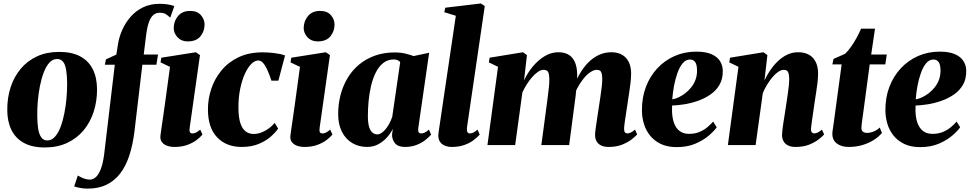

<svg xmlns="http://www.w3.org/2000/svg" viewBox="-20 -837 5598 1108"><path d="M321 -537.5Q395.5 -537.5 443.8 -511.2Q492 -485 516 -436.5Q540 -388 540 -320Q540 -251.5 520.2 -191Q500.5 -130.5 462 -84.5Q423.5 -38.5 367.2 -12.2Q311 14 238.5 14Q165.5 14 117.5 -12.5Q69.5 -39 45.8 -87.5Q22 -136 22 -202Q21.5 -272.5 41.2 -333.2Q61 -394 99.5 -440Q138 -486 193.8 -511.8Q249.5 -537.5 321 -537.5ZM309.5 -496.5Q284 -496.5 265 -475.5Q246 -454.5 232.5 -419Q219 -383.5 210.5 -340.8Q202 -298 198.2 -254Q194.5 -210 195 -172Q195 -127 200.2 -94.5Q205.5 -62 218.2 -44.2Q231 -26.5 253 -26.5Q278 -26.5 297.2 -48Q316.5 -69.5 329.8 -105Q343 -140.5 351.5 -183.8Q360 -227 363.8 -271.2Q367.5 -315.5 367.5 -353.5Q367 -402 361.8 -433.5Q356.5 -465 344 -480.8Q331.5 -496.5 309.5 -496.5Z M660 -576.5Q666.5 -622 685.5 -664.5Q704.5 -707 734.5 -741Q764.5 -775 806.2 -795Q848 -815 901 -815Q925 -815 946.5 -811.8Q968 -808.5 986 -802L962.5 -735Q950.5 -746.5 937.5 -755Q924.5 -763.5 901 -763.5Q880.5 -763.5 865 -750.5Q849.5 -737.5 839.2 -708.8Q829 -680 823 -632.5L809.5 -522.5H892L882.5 -463.5H801.5L756 -79Q746.5 -1.5 726.5 59.8Q706.5 121 674 163.5Q641.5 206 595 228.8Q548.5 251.5 486.5 251.5Q462.5 251.5 442.2 247.5Q422 243.5 408 239L429 176Q437.5 181 449.2 186.8Q461 192.5 474 196Q487 199.5 498 199.5Q519 199.5 535.5 182.8Q552 166 563.5 133.5Q575 101 581 54L642.5 -463.5H585L591.5 -494.5L651.5 -522ZM987 11Q963 11 943.5 3.8Q924 -3.5 913.5 -18.2Q903 -33 906 -56Q907.5 -67.5 911.2 -93.5Q915 -119.5 920.5 -157.2Q926 -195 932.5 -242Q939 -289 946.2 -342Q953.5 -395 961 -451L906.5 -477L911 -504L1110.5 -535.5L1134 -519L1074.5 -99Q1072 -81 1076.2 -74Q1080.5 -67 1090.5 -67Q1101 -67 1111.2 -72Q1121.5 -77 1135.5 -89L1148.5 -60.5Q1136.5 -46 1114.8 -29.2Q1093 -12.5 1061.2 -0.8Q1029.5 11 987 11ZM1063 -598Q1026.5 -598 1004.2 -622.2Q982 -646.5 982.5 -677Q983.5 -716.5 1008 -745.2Q1032.5 -774 1077 -774Q1119 -774 1140 -749Q1161 -724 1160.5 -695Q1160.5 -656.5 1136.5 -627.2Q1112.5 -598 1063 -598Z M1374.5 11Q1286.5 11 1233.5 -44Q1180.5 -99 1180 -203.5Q1179.5 -264.5 1199 -323.5Q1218.5 -382.5 1258 -430.5Q1297.5 -478.5 1357 -506.8Q1416.5 -535 1496 -535Q1525.5 -535 1562.2 -530.8Q1599 -526.5 1625 -517L1586.5 -371.5H1546.5Q1534 -409 1522 -435Q1510 -461 1497.5 -474.5Q1485 -488 1470 -488Q1450.5 -488 1430.2 -468Q1410 -448 1393.2 -411.2Q1376.5 -374.5 1366 -324Q1355.5 -273.5 1356 -212.5Q1356.5 -157 1367.8 -124.5Q1379 -92 1398.5 -78Q1418 -64 1443 -64Q1469 -64 1492.5 -74Q1516 -84 1534.8 -98.5Q1553.5 -113 1565 -128L1585 -95Q1569.5 -72 1541 -47.2Q1512.5 -22.5 1471.2 -5.8Q1430 11 1374.5 11Z M1737 11Q1713 11 1693.5 3.8Q1674 -3.5 1663.5 -18.2Q1653 -33 1656 -56Q1657.5 -67.5 1661.2 -93.5Q1665 -119.5 1670.5 -157.2Q1676 -195 1682.5 -242Q1689 -289 1696.2 -342Q1703.5 -395 1711 -451L1656.5 -477L1661 -504L1860.5 -535.5L1884 -519L1824.5 -99Q1822 -81 1826.2 -74Q1830.5 -67 1840.5 -67Q1851 -67 1861.2 -72Q1871.5 -77 1885.5 -89L1898.5 -60.5Q1886.5 -46 1864.8 -29.2Q1843 -12.5 1811.2 -0.8Q1779.5 11 1737 11ZM1813 -598Q1776.5 -598 1754.2 -622.2Q1732 -646.5 1732.5 -677Q1733.5 -716.5 1758 -745.2Q1782.5 -774 1827 -774Q1869 -774 1890 -749Q1911 -724 1910.5 -695Q1910.5 -656.5 1886.5 -627.2Q1862.5 -598 1813 -598Z M2394 -99Q2391.5 -80.5 2396.2 -73.8Q2401 -67 2410.5 -67Q2420.5 -67 2430.8 -71.8Q2441 -76.5 2455 -89L2468 -60.5Q2456 -45.5 2434.5 -28.8Q2413 -12 2383.5 -0.5Q2354 11 2317 11Q2276.5 11 2259 -11Q2241.5 -33 2242.5 -62L2247 -94Q2236 -70 2215 -46Q2194 -22 2164.8 -5.5Q2135.5 11 2098.5 11Q2050.5 11 2012.8 -11.5Q1975 -34 1953.2 -76.5Q1931.5 -119 1931.5 -179Q1931.5 -235.5 1945 -288Q1958.5 -340.5 1985 -385.2Q2011.5 -430 2051.2 -463.5Q2091 -497 2143.2 -515.8Q2195.5 -534.5 2260 -534.5Q2290.5 -534.5 2318 -528Q2345.5 -521.5 2367 -513.5L2456.5 -532.5ZM2289.5 -478.5Q2285 -484 2276 -489Q2267 -494 2253 -494Q2217 -494 2191.2 -473.2Q2165.5 -452.5 2148.2 -417.8Q2131 -383 2121 -340Q2111 -297 2107 -252.5Q2103 -208 2103 -168Q2103 -127.5 2110.2 -104.2Q2117.5 -81 2130 -71.2Q2142.5 -61.5 2157.5 -61.5Q2169 -61.5 2181.2 -69.5Q2193.5 -77.5 2205 -91.2Q2216.5 -105 2226.5 -123.5Q2236.5 -142 2243.5 -162.5Z M2674.5 -99Q2673.5 -81 2677.8 -74Q2682 -67 2691.5 -67Q2699.5 -67 2710 -71.2Q2720.5 -75.5 2735.5 -89L2748.5 -60.5Q2733.5 -43 2710.8 -26.5Q2688 -10 2657.2 0.5Q2626.5 11 2586.5 11Q2566.5 11 2548.8 4.2Q2531 -2.5 2520.2 -17.2Q2509.5 -32 2509.5 -56Q2509.5 -61 2510.5 -68.5Q2511.5 -76 2512.8 -84.8Q2514 -93.5 2515 -100.5L2610.5 -746L2544 -766.5L2549.5 -792.5L2755 -817L2777.5 -802Z M3021 -519 3004 -372.5Q3016 -400 3036 -428.8Q3056 -457.5 3082 -481.8Q3108 -506 3138.2 -520.8Q3168.5 -535.5 3202.5 -535.5Q3242.5 -535.5 3267.2 -517.5Q3292 -499.5 3302.5 -465.5Q3313 -431.5 3310.5 -384Q3310 -376 3309 -365.5Q3308 -355 3306.5 -344Q3305 -333 3303.5 -324.5L3285 -318.5Q3301 -368.5 3324 -408.5Q3347 -448.5 3375.5 -477Q3404 -505.5 3437.2 -520.5Q3470.5 -535.5 3507 -535.5Q3562.5 -535.5 3592.2 -503Q3622 -470.5 3622 -413Q3622 -389.5 3618.8 -361Q3615.5 -332.5 3611 -303.2Q3606.5 -274 3602.5 -247Q3599 -222.5 3594.5 -193.8Q3590 -165 3586.2 -139Q3582.5 -113 3581.5 -95.5Q3581.5 -77.5 3587.2 -72.2Q3593 -67 3600 -67Q3608.5 -67 3619.2 -71.8Q3630 -76.5 3644.5 -89L3657 -61Q3647 -50 3625.5 -33Q3604 -16 3570.8 -2.5Q3537.5 11 3491.5 11Q3466.5 11 3449 2.5Q3431.5 -6 3422.8 -21.5Q3414 -37 3414 -58Q3414 -70.5 3417.8 -98Q3421.5 -125.5 3426.5 -157.5Q3431.5 -189.5 3435.5 -217Q3440 -247.5 3444.8 -278.2Q3449.5 -309 3452.5 -335.8Q3455.5 -362.5 3455.5 -380.5Q3455 -410 3448.8 -422Q3442.5 -434 3424 -434Q3406.5 -434 3386.2 -420.2Q3366 -406.5 3346.8 -382.5Q3327.5 -358.5 3311.2 -327.8Q3295 -297 3285 -262.5L3308.5 -356.5Q3307 -336.5 3305.5 -319.5Q3304 -302.5 3302 -285.2Q3300 -268 3297 -247L3264.5 0H3104L3133 -216.5Q3137 -247.5 3141 -278Q3145 -308.5 3147.8 -335Q3150.5 -361.5 3150 -379.5Q3149.5 -410.5 3142.8 -422.2Q3136 -434 3116 -434Q3101.5 -434 3084.5 -422.5Q3067.5 -411 3050.8 -391.8Q3034 -372.5 3019.2 -349.2Q3004.5 -326 2994.5 -303L2953 0H2793L2854 -451.5L2801 -477L2805.5 -504L2998 -535.5Z M4116 -102.5Q4102.5 -82.5 4071.5 -55.5Q4040.5 -28.5 3993.8 -8.2Q3947 12 3885 12Q3831.5 12 3793.5 -6.2Q3755.5 -24.5 3731.2 -54.8Q3707 -85 3695.8 -123Q3684.5 -161 3684.5 -200Q3684 -274 3707.5 -335.8Q3731 -397.5 3773.5 -443Q3816 -488.5 3873.2 -513.8Q3930.5 -539 3998 -539Q4052.5 -539 4086 -524.2Q4119.5 -509.5 4135.2 -484.2Q4151 -459 4151 -427.5Q4151.5 -381 4132 -347.5Q4112.5 -314 4079.8 -291.5Q4047 -269 4008 -255.2Q3969 -241.5 3929.8 -235.2Q3890.5 -229 3858.5 -228Q3856.5 -192.5 3861 -162.5Q3865.5 -132.5 3877 -110.8Q3888.5 -89 3908.2 -76.8Q3928 -64.5 3956.5 -64.5Q3990 -64.5 4016.2 -75.5Q4042.5 -86.5 4062.2 -103Q4082 -119.5 4095.5 -135.5ZM3962 -493.5Q3937 -493.5 3919 -471.2Q3901 -449 3888.8 -414Q3876.5 -379 3869.2 -339Q3862 -299 3859.5 -263.5Q3875.5 -266 3894.8 -274.8Q3914 -283.5 3933 -297.8Q3952 -312 3968 -331.8Q3984 -351.5 3993.5 -376.5Q4003 -401.5 4002.5 -431.5Q4002 -466 3991 -479.8Q3980 -493.5 3962 -493.5Z M4391.5 -372.5Q4404.5 -401 4423.5 -429.5Q4442.5 -458 4467.2 -482.2Q4492 -506.5 4521.8 -521Q4551.5 -535.5 4585.5 -535.5Q4641.5 -535.5 4671.2 -503Q4701 -470.5 4701 -413Q4701 -389.5 4697.8 -361Q4694.5 -332.5 4689.8 -303.2Q4685 -274 4681 -247Q4678 -222.5 4673.5 -193.8Q4669 -165 4665.5 -139Q4662 -113 4660 -95.5Q4660 -77.5 4666 -72.2Q4672 -67 4678.5 -67Q4687 -67 4698 -71.8Q4709 -76.5 4723 -89L4736 -61Q4726 -49.5 4704.2 -32.5Q4682.5 -15.5 4649.2 -2.2Q4616 11 4570 11Q4545.5 11 4528 2.5Q4510.5 -6 4501.8 -21.5Q4493 -37 4493 -58Q4493 -67.5 4495 -85.8Q4497 -104 4500.5 -126.8Q4504 -149.5 4507.8 -173Q4511.5 -196.5 4514.5 -216.5Q4518 -239.5 4521.5 -263Q4525 -286.5 4528 -308.2Q4531 -330 4532.8 -348.5Q4534.5 -367 4534.5 -380.5Q4534 -400 4531.2 -411.8Q4528.5 -423.5 4521.8 -428.8Q4515 -434 4503 -434Q4487.5 -434 4470.5 -422.2Q4453.5 -410.5 4437 -390.8Q4420.5 -371 4406 -347Q4391.5 -323 4382 -299.5L4340.5 0H4180.5L4241.5 -451.5L4188.5 -477L4193 -504L4386 -535.5L4408.5 -519Z M4962 -189.5Q4959 -168 4956.5 -150Q4954 -132 4952.5 -118.8Q4951 -105.5 4951 -98Q4951 -83.5 4960.5 -76.8Q4970 -70 4983 -70Q5001.5 -70 5021.5 -78Q5041.5 -86 5057 -101L5069.5 -69.5Q5050.5 -47 5021.8 -28.8Q4993 -10.5 4956.2 0.2Q4919.5 11 4877 11Q4834.5 11 4807.8 -10Q4781 -31 4783.5 -72.5Q4784 -76 4785 -83.8Q4786 -91.5 4788 -105Q4790 -118.5 4793 -139.8Q4796 -161 4800 -192L4837 -465.5H4783.5L4790 -497L4857 -526.5Q4873.5 -542 4891 -566.8Q4908.5 -591.5 4923.8 -619.5Q4939 -647.5 4949 -671.5H5029.5L5007.5 -522.5H5097.5L5089 -465.5H4999Z M5521 -102.5Q5507.5 -82.5 5476.5 -55.5Q5445.5 -28.5 5398.8 -8.2Q5352 12 5290 12Q5236.5 12 5198.5 -6.2Q5160.5 -24.5 5136.2 -54.8Q5112 -85 5100.8 -123Q5089.5 -161 5089.5 -200Q5089 -274 5112.5 -335.8Q5136 -397.5 5178.5 -443Q5221 -488.5 5278.2 -513.8Q5335.5 -539 5403 -539Q5457.5 -539 5491 -524.2Q5524.5 -509.5 5540.2 -484.2Q5556 -459 5556 -427.5Q5556.5 -381 5537 -347.5Q5517.5 -314 5484.8 -291.5Q5452 -269 5413 -255.2Q5374 -241.5 5334.8 -235.2Q5295.5 -229 5263.5 -228Q5261.5 -192.5 5266 -162.5Q5270.5 -132.5 5282 -110.8Q5293.5 -89 5313.2 -76.8Q5333 -64.5 5361.5 -64.5Q5395 -64.5 5421.2 -75.5Q5447.5 -86.5 5467.2 -103Q5487 -119.5 5500.5 -135.5ZM5367 -493.5Q5342 -493.5 5324 -471.2Q5306 -449 5293.8 -414Q5281.5 -379 5274.2 -339Q5267 -299 5264.5 -263.5Q5280.5 -266 5299.8 -274.8Q5319 -283.5 5338 -297.8Q5357 -312 5373 -331.8Q5389 -351.5 5398.5 -376.5Q5408 -401.5 5407.5 -431.5Q5407 -466 5396 -479.8Q5385 -493.5 5367 -493.5Z"/></svg>

Font: Merriweather 96pt Black
Style: Italic
Weight: 900
Italic angle: -7.8°
Version: Version 2.101